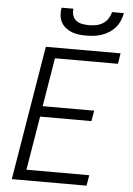

<svg xmlns="http://www.w3.org/2000/svg" viewBox="-62 -1001 724 1047"><g transform="rotate(5 300.0 -477.5)"><path d="M43 0 165 -735H574L565 -677H220L176 -411H458L448 -353H167L118 -58H462L452 0ZM379 -815Q358 -815 337.5 -817.5Q317 -820 299 -827Q281 -834 265.5 -846.5Q250 -859 241 -876Q232 -893 230 -913.5Q228 -934 232 -955H297Q294 -936 299.5 -918.5Q305 -901 319 -890.5Q333 -880 351.5 -876.5Q370 -873 389 -873Q408 -873 427 -876.5Q446 -880 463.5 -890.5Q481 -901 492.5 -918.5Q504 -936 508 -955H573Q569 -934 560.5 -913.5Q552 -893 537.5 -876Q523 -859 503.5 -846.5Q484 -834 463 -827Q442 -820 421 -817.5Q400 -815 379 -815Z"/></g></svg>

Font: Iosevka SS04 Light Extended
Style: Italic
Weight: 300
Width: 7
Italic angle: -9°
Monospace: yes
Designer: Belleve Invis
Foundry: Belleve Invis
Version: Version 19.0.0; ttfautohint (v1.8.4)